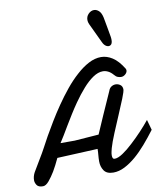

<svg xmlns="http://www.w3.org/2000/svg" viewBox="-105 -1081 999 1184"><g transform="rotate(-10 394.0 -489.0)"><path d="M67.4 18.6Q39.1 18.6 29.1 3.4Q19 -11.7 19 -27.3Q19 -52.2 32.2 -76.2L96.7 -184.6Q103 -194.3 116.7 -220.9Q130.4 -247.6 149.4 -281.2Q170.9 -318.8 198.5 -364.7Q226.1 -410.6 258.8 -458Q291 -504.9 327.4 -549.6Q363.8 -594.2 402.3 -628.4Q440.4 -663.1 479.5 -683.6Q518.6 -704.1 557.1 -704.1Q593.3 -704.1 628.2 -681.6Q663.1 -659.2 694.8 -607.9Q698.2 -601.6 698.2 -596.2Q698.2 -583.5 686 -572.5Q673.8 -561.5 659.2 -561.5Q650.4 -561.5 638.9 -565.4Q627.4 -569.3 617.2 -582Q602.1 -599.6 585.7 -607.7Q569.3 -615.7 553.2 -615.7Q523.4 -615.7 491.2 -594Q459 -572.3 426.8 -535.6Q394.5 -499 363.8 -455.1Q341.3 -422.9 320.3 -389.2Q299.3 -355.5 280.8 -324.7Q263.2 -295.4 247.6 -269Q231.9 -242.7 219.7 -224.6H309.1L460 -235.8L507.8 -345.7L571.3 -488.3Q577.6 -506.8 590.1 -514.6Q602.5 -522.5 616.7 -522.5Q631.8 -522.5 645 -513.4Q658.2 -504.4 659.2 -484.9Q659.2 -471.2 641.8 -428Q624.5 -384.8 603 -335Q580.6 -282.7 557.9 -228.3Q535.2 -173.8 525.4 -139.2Q522.9 -129.9 520.3 -117.9Q517.6 -106 517.6 -95.2Q517.6 -85.4 520.5 -78.6Q523.4 -71.8 533.2 -71.8Q553.2 -71.8 584 -92.3Q614.7 -112.8 647.5 -143.6Q682.1 -175.3 714.1 -209.5Q746.1 -243.7 769.5 -272.9L787.6 -208Q755.4 -165 721.2 -125.5Q687 -85.9 651.9 -55.7Q616.2 -25.4 580.6 -7.3Q544.9 10.7 509.8 10.7Q468.3 10.7 451.4 -14.2Q434.6 -39.1 434.6 -71.8Q434.6 -92.3 436.5 -111.6Q438.5 -130.9 438.5 -149.9L184.6 -138.2Q174.3 -115.7 164.1 -96.2Q153.8 -76.7 144 -59.6Q126 -29.8 106 -5.6Q85.9 18.6 67.4 18.6ZM578.1 -795.4 520.5 -917.5Q514.6 -930.7 514.6 -942.9Q514.6 -965.8 530.3 -981.4Q545.9 -997.1 564.9 -997.1Q580.6 -997.1 595 -984.4Q609.4 -971.7 616.2 -940.9L627.4 -879.9L638.2 -818.8Q640.1 -807.6 640.1 -796.9Q640.1 -773.4 628.4 -765.9Q616.7 -758.3 602.1 -766.1Q587.4 -773.9 578.1 -795.4Z"/></g></svg>

Font: Damion
Style: Regular
Weight: 400
Designer: Vernon Adams
Foundry: Vernon Adams
Version: Version 1.100; ttfautohint (v1.8.4.7-5d5b)